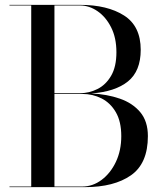

<svg xmlns="http://www.w3.org/2000/svg" viewBox="-20 -770 670 790"><path d="M329 0H19V-2.5H108.5V-747.5H19V-750H309Q422 -750 490.5 -706.2Q559 -662.5 559 -565Q559 -477.5 506.5 -435Q454 -392.5 355.5 -385.5Q420 -382.5 472.8 -364.2Q525.5 -346 557 -308.5Q588.5 -271 588.5 -210Q588.5 -97.5 519 -48.8Q449.5 0 329 0ZM309 -747.5H204V-386.5H309Q347 -386.5 381.2 -403.8Q415.5 -421 437.2 -458.2Q459 -495.5 459 -555Q459 -614.5 437.2 -657.5Q415.5 -700.5 381.2 -724Q347 -747.5 309 -747.5ZM318.5 -383.5H204V-2.5H318.5Q361.5 -2.5 398 -29.8Q434.5 -57 456.8 -103.8Q479 -150.5 479 -210Q479 -269.5 456.8 -308Q434.5 -346.5 398 -365Q361.5 -383.5 318.5 -383.5Z"/></svg>

Font: Bodoni* 72pt
Style: Regular
Weight: 400
Version: Version 2.3